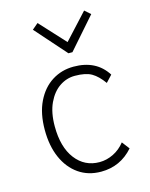

<svg xmlns="http://www.w3.org/2000/svg" viewBox="-107 -755 652 836"><g transform="rotate(-15 219.0 -337.5)"><path d="M245 11Q187 11 144 -19Q101 -49 77.5 -102.5Q54 -156 54 -228Q54 -302 79.5 -354.5Q105 -407 148.5 -434.5Q192 -462 246 -462Q348 -462 396 -386L368 -356Q343 -391 316.5 -406.5Q290 -422 241 -422Q204 -422 172 -400.5Q140 -379 120 -336.5Q100 -294 100 -232Q100 -138 141 -84.5Q182 -31 249 -31Q281 -31 311.5 -46Q342 -61 364 -89L390 -55Q332 11 245 11ZM144 -686 249 -572 354 -686 380 -663 258 -524H240L117 -663Z"/></g></svg>

Font: Inconsolata SemiCondensed Light
Style: Regular
Weight: 300
Width: 4
Monospace: yes
Designer: Raph Levien, Cyreal, Brenton Simpson
Foundry: Raph Levien, Cyreal, Google
Version: Version 3.100; ttfautohint (v1.8.4.7-5d5b)